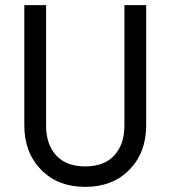

<svg xmlns="http://www.w3.org/2000/svg" viewBox="-20 -720 666 750"><path d="M75 -700H160V-230Q160 -156 199.5 -113Q239 -70 313 -70Q387 -70 426.5 -113Q466 -156 466 -230V-700H551V-230Q551 -124 485.5 -57Q420 10 313 10Q206 10 140.5 -57Q75 -124 75 -230Z"/></svg>

Font: renner_400book
Style: Book
Weight: 400
Version: Version 003.000 ; ttfautohint (v0.97) -l 8 -r 50 -G 200 -x 1